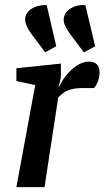

<svg xmlns="http://www.w3.org/2000/svg" viewBox="-20 -765 427 785"><path d="M165 -551 113 -620Q97 -641 88.5 -660.5Q80 -680 84 -697Q89 -714 102.5 -724.5Q116 -735 134 -740Q152 -745 171 -744L210 -576ZM323 -551 271 -620Q255 -641 246 -660.5Q237 -680 242 -697Q247 -714 261 -725Q275 -736 293.5 -741Q312 -746 329 -744L369 -576ZM47 0 124 -417 47 -434V-486L229 -505V-457Q229 -447 226 -434Q223 -421 219 -412H223Q232 -433 250.5 -456.5Q269 -480 293.5 -496.5Q318 -513 343 -513Q365 -513 376 -502Q387 -491 387 -468Q387 -449 380 -431.5Q373 -414 364 -405H320Q289 -405 270 -399.5Q251 -394 239 -385Q227 -376 218 -366L162 0Z"/></svg>

Font: Faustina SemiBold
Style: Italic
Weight: 600
Italic angle: -8°
Designer: Alfonso Garcia
Foundry: http://www.omnibus-type.com
Version: Version 1.200